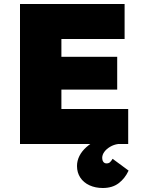

<svg xmlns="http://www.w3.org/2000/svg" viewBox="-20 -720 708 960"><path d="M80 0V-700H603V-525H287V-175H621V0ZM183 -272V-436H566V-272ZM494 220Q457 220 427.5 206.5Q398 193 381.5 168Q365 143 365 110Q365 84 377 60Q389 36 412 15.5Q435 -5 467.5 -21.5Q500 -38 540 -49L571 0Q549 3 530.5 14Q512 25 501.5 39.5Q491 54 491 70Q491 81 496.5 89Q502 97 513 97Q523 97 529.5 91.5Q536 86 543 74L623 133Q605 172 573.5 196Q542 220 494 220Z"/></svg>

Font: Lexend Deca Black
Style: Regular
Weight: 900
Designer: Bonnie Shaver-Troup, Thomas Jockin
Foundry: Lexend
Version: Version 1.007